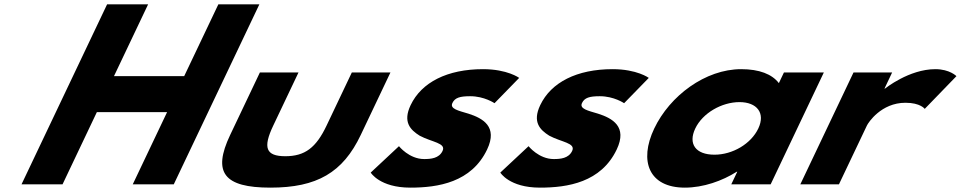

<svg xmlns="http://www.w3.org/2000/svg" viewBox="-20 -845 4404 880"><path d="M423.9 -331H745.8L588.4 0H776.4L1168.7 -825H980.7L824.2 -496H502.4L658.8 -825H470.8L78.6 0H266.6Z M1348.2 -513H1171.2L1034.7 -226C953 -54 1006.2 15 1219.4 15C1432.6 15 1551.4 -54 1633.2 -226L1769.6 -513H1592.6L1476.6 -269C1428.6 -168 1377.4 -129 1287.8 -129C1198.3 -129 1184.2 -168 1232.2 -269Z M2193.8 -528C2030.5 -528 1911.9 -468 1862 -363C1825.4 -286 1860.3 -250 1903.6 -223C1959.5 -193 2025.9 -190 2008.3 -153C1992.1 -119 1954.4 -116 1924.1 -116C1855.2 -116 1808.6 -175 1808.6 -175L1679.1 -54C1679.1 -54 1720.3 15 1860.6 15C1987.7 15 2140.9 -9 2212.7 -160C2262.6 -265 2192.7 -303 2127.1 -324C2080.5 -338 2040.7 -346 2053.6 -373C2065 -397 2087.7 -404 2134.9 -404C2200.2 -404 2246.5 -372 2246.5 -372L2359.6 -488C2359.6 -488 2305.6 -528 2193.8 -528Z M2787.8 -528C2624.5 -528 2505.9 -468 2456 -363C2419.4 -286 2454.3 -250 2497.6 -223C2553.5 -193 2619.9 -190 2602.3 -153C2586.1 -119 2548.4 -116 2518.1 -116C2449.2 -116 2402.6 -175 2402.6 -175L2273.1 -54C2273.1 -54 2314.3 15 2454.6 15C2581.7 15 2734.9 -9 2806.7 -160C2856.6 -265 2786.7 -303 2721.1 -324C2674.5 -338 2634.7 -346 2647.6 -373C2659 -397 2681.7 -404 2728.9 -404C2794.2 -404 2840.5 -372 2840.5 -372L2953.6 -488C2953.6 -488 2899.6 -528 2787.8 -528Z M2978.6 -256C2907.3 -106 2954.7 15 3118.8 15C3203.5 15 3290.8 -16 3356.8 -58H3359.2L3331.6 0H3512.1L3756 -513H3573.1L3549.8 -464C3518.5 -505 3460.5 -528 3377 -528C3212.9 -528 3049.9 -406 2978.6 -256ZM3166.6 -256C3200.3 -327 3288.2 -377 3369.3 -377C3449.2 -377 3489.3 -327 3455.5 -256C3422.3 -186 3338.2 -136 3254.7 -136C3167.6 -136 3133.3 -186 3166.6 -256Z M3648.1 0H3825.1L3953.5 -270C3959.7 -283 4018.7 -374 4130 -374C4198.7 -374 4218.4 -346 4218.4 -346L4363.7 -496C4363.7 -496 4332.9 -528 4266.9 -528C4146.4 -528 4036.3 -439 4036.3 -439H4033.9L4069 -513H3892Z"/></svg>

Font: Hussar
Style: BdSuprExtOblFive
Weight: 700
Foundry: Cannot Into Space Fonts
Version: Version 2.00